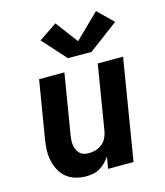

<svg xmlns="http://www.w3.org/2000/svg" viewBox="-117 -878 835 974"><g transform="rotate(-15 300.0 -390.5)"><path d="M215 8Q186 8 159 0Q132 -8 111 -25.5Q90 -43 77.5 -67.5Q65 -92 59.5 -119.5Q54 -147 55.5 -176Q57 -205 62 -234L111 -530H244L192 -216Q190 -203 189 -189.5Q188 -176 190 -163Q192 -150 197 -138.5Q202 -127 211 -118Q220 -109 232.5 -105.5Q245 -102 259 -102Q277 -102 295 -107.5Q313 -113 328 -125Q343 -137 351.5 -154Q360 -171 363 -189L419 -530H552L465 0H331L342 -62Q331 -46 317 -32Q303 -18 286.5 -8.5Q270 1 251.5 4.5Q233 8 215 8ZM280 -595 169 -718 264 -782 352 -665 479 -789 559 -711 404 -595Z"/></g></svg>

Font: Iosevka Curly XBdExObl
Style: Regular
Weight: 800
Width: 7
Italic angle: -9°
Monospace: yes
Designer: Belleve Invis
Foundry: Belleve Invis
Version: Version 11.1.0; ttfautohint (v1.8.3)